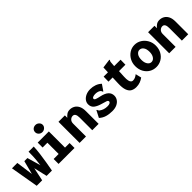

<svg xmlns="http://www.w3.org/2000/svg" viewBox="235 -1855 3030 3030"><g transform="rotate(-45 1750.0 -340.5)"><path d="M86 0 5 -471H125L164 -185L223 -413H292L357 -188Q366 -256 369.5 -302Q373 -348 374 -380Q375 -412 375 -436V-471H491Q488 -399 477.5 -316.5Q467 -234 453 -152.5Q439 -71 426 0H307L255 -223L208 0Z M574 0V-110H686V-361H579V-471H828V-110H930V0ZM750 -535Q715 -535 690.5 -558.5Q666 -582 666 -614Q666 -649 689.5 -671Q713 -693 750 -693Q783 -693 808.5 -669.5Q834 -646 834 -614Q834 -582 808.5 -558.5Q783 -535 750 -535Z M1043 0V-471H1186V-417Q1210 -446 1237.5 -464Q1265 -482 1306 -482Q1348 -482 1385 -461.5Q1422 -441 1445 -397.5Q1468 -354 1468 -283V0H1326V-282Q1326 -379 1268 -379Q1236 -379 1211 -354.5Q1186 -330 1186 -287V0Z M1765 12Q1695 12 1638 -5Q1581 -22 1537 -63L1593 -171L1597 -179L1606 -174Q1609 -167 1612.5 -158.5Q1616 -150 1628 -139Q1656 -118 1689.5 -107Q1723 -96 1766 -96Q1799 -96 1817.5 -106.5Q1836 -117 1836 -133Q1836 -153 1810.5 -163Q1785 -173 1731 -187Q1656 -207 1612 -240.5Q1568 -274 1568 -335Q1568 -376 1593 -409Q1618 -442 1661.5 -462Q1705 -482 1761 -482Q1816 -482 1865 -464.5Q1914 -447 1952 -411L1887 -316L1881 -308L1872 -315Q1871 -323 1867.5 -330Q1864 -337 1852 -348Q1833 -361 1810.5 -366.5Q1788 -372 1763 -372Q1734 -372 1712 -363Q1690 -354 1690 -336Q1690 -318 1717 -308Q1744 -298 1796 -287Q1879 -269 1919 -232Q1959 -195 1959 -138Q1959 -98 1936 -63.5Q1913 -29 1869.5 -8.5Q1826 12 1765 12Z M2299 12Q2249 12 2211 -9Q2173 -30 2153 -84Q2133 -138 2137 -236L2142 -361H2049L2051 -471H2147L2151 -576L2295 -595L2304 -596L2305 -585Q2301 -578 2297 -571Q2293 -564 2292 -547L2286 -471H2429L2427 -361H2284L2278 -243Q2275 -186 2282.5 -154.5Q2290 -123 2304.5 -111Q2319 -99 2335 -99Q2366 -99 2391.5 -112Q2417 -125 2436 -141L2460 -42Q2426 -17 2386.5 -2.5Q2347 12 2299 12Z M2749 12Q2686 12 2634 -18.5Q2582 -49 2551 -105Q2520 -161 2520 -235Q2520 -304 2551 -360Q2582 -416 2634 -449Q2686 -482 2749 -482Q2812 -482 2864.5 -449Q2917 -416 2948.5 -360Q2980 -304 2980 -235Q2980 -162 2948.5 -106Q2917 -50 2864.5 -19Q2812 12 2749 12ZM2749 -99Q2789 -99 2815 -136.5Q2841 -174 2841 -235Q2841 -300 2815 -335.5Q2789 -371 2749 -371Q2712 -371 2685.5 -335.5Q2659 -300 2659 -235Q2659 -174 2684.5 -136.5Q2710 -99 2749 -99Z M3043 0V-471H3186V-417Q3210 -446 3237.5 -464Q3265 -482 3306 -482Q3348 -482 3385 -461.5Q3422 -441 3445 -397.5Q3468 -354 3468 -283V0H3326V-282Q3326 -379 3268 -379Q3236 -379 3211 -354.5Q3186 -330 3186 -287V0Z"/></g></svg>

Font: Inconsolata Black
Style: Regular
Weight: 900
Monospace: yes
Designer: Raph Levien, Cyreal, Brenton Simpson
Foundry: Raph Levien, Cyreal, Google
Version: Version 3.001; ttfautohint (v1.8.2.53-6de2)